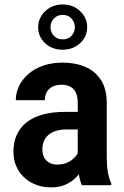

<svg xmlns="http://www.w3.org/2000/svg" viewBox="-20 -813 545 843"><path d="M321.3 -113.3V-362.3Q321.3 -388.2 313.2 -405.8Q305.2 -423.3 289.3 -432.1Q273.4 -440.9 249.5 -440.9Q226.6 -440.9 210.2 -432.4Q193.8 -423.8 185.3 -408.7Q176.8 -393.6 176.8 -373H49.3Q49.3 -405.8 63.7 -435.5Q78.1 -465.3 105 -488.5Q131.8 -511.7 169.9 -524.9Q208 -538.1 254.9 -538.1Q311 -538.1 354.7 -519.3Q398.4 -500.5 423.6 -461.2Q448.7 -421.9 448.7 -360.8V-125Q448.7 -85 453.6 -56.9Q458.5 -28.8 468.3 -8.3V0H339.4Q330.1 -20.5 325.7 -51.5Q321.3 -82.5 321.3 -113.3ZM337.9 -321.8 338.9 -244.6H272Q245.6 -244.6 225.6 -238.3Q205.6 -231.9 192.4 -220.5Q179.2 -209 172.6 -192.9Q166 -176.8 166 -157.7Q166 -136.7 173.8 -121.8Q181.6 -106.9 196.3 -98.6Q210.9 -90.3 231.4 -90.3Q261.2 -90.3 283 -102.8Q304.7 -115.2 316.7 -132.6Q328.6 -149.9 327.6 -165.5L360.4 -112.3Q355 -93.3 343 -72.3Q331.1 -51.3 312.3 -32.5Q293.5 -13.7 266.8 -2Q240.2 9.8 205.1 9.8Q157.7 9.8 120.1 -10Q82.5 -29.8 60.8 -65.2Q39.1 -100.6 39.1 -147.5Q39.1 -188.5 53.5 -220.7Q67.9 -252.9 95.9 -275.4Q124 -297.9 166.5 -309.8Q209 -321.8 265.1 -321.8ZM147.5 -693.4Q147.5 -720.7 161.6 -743.4Q175.8 -766.1 200 -779.8Q224.1 -793.5 254.9 -793.5Q301.3 -793.5 332 -763.9Q362.8 -734.4 362.8 -693.4Q362.8 -665.5 348.6 -643.3Q334.5 -621.1 310.3 -607.9Q286.1 -594.7 254.9 -594.7Q209 -594.7 178.2 -623.3Q147.5 -651.9 147.5 -693.4ZM201.7 -693.4Q201.7 -671.9 216.3 -656Q231 -640.1 254.9 -640.1Q279.8 -640.1 294.2 -656Q308.6 -671.9 308.6 -693.4Q308.6 -715.3 294.2 -731.4Q279.8 -747.6 254.9 -747.6Q231 -747.6 216.3 -731.4Q201.7 -715.3 201.7 -693.4Z"/></svg>

Font: Roboto SemiCondensed SemiBold
Style: Regular
Weight: 600
Width: 4
Designer: Christian Robertson
Foundry: Google
Version: Version 3.009; 2024